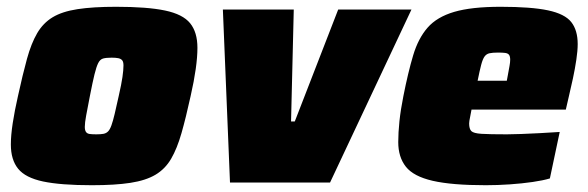

<svg xmlns="http://www.w3.org/2000/svg" viewBox="-20 -538 1732 566"><path d="M251 8Q159 8 107 -3Q55 -14 33.5 -40.5Q12 -67 12 -112Q12 -139 17.5 -175Q23 -211 33 -255Q47 -319 59.5 -364.5Q72 -410 89.5 -440Q107 -470 135 -487Q163 -504 208.5 -511Q254 -518 322 -518Q414 -518 466.5 -507Q519 -496 540.5 -469.5Q562 -443 562 -397Q562 -370 557 -334.5Q552 -299 542 -255Q528 -191 515 -145.5Q502 -100 484.5 -70Q467 -40 438.5 -23Q410 -6 364.5 1Q319 8 251 8ZM264 -142Q277 -142 285 -143.5Q293 -145 298.5 -150.5Q304 -156 308.5 -168.5Q313 -181 318 -202Q323 -223 330 -255Q338 -290 341 -311Q344 -332 344 -345Q344 -356 340 -360.5Q336 -365 328.5 -366.5Q321 -368 309 -368Q293 -368 284 -365.5Q275 -363 269.5 -352Q264 -341 258.5 -318.5Q253 -296 245 -255Q238 -219 234 -197.5Q230 -176 230 -164Q230 -154 233.5 -149Q237 -144 244.5 -143Q252 -142 264 -142Z M658 0 637 -510H846L838 -180H849L977 -510H1193L953 0Z M1412 8Q1312 8 1255.5 -5Q1199 -18 1176.5 -46.5Q1154 -75 1154 -119Q1154 -147 1157.5 -180.5Q1161 -214 1169 -254Q1183 -325 1198 -375Q1213 -425 1240.5 -456.5Q1268 -488 1319 -503Q1370 -518 1456 -518Q1546 -518 1595.5 -507.5Q1645 -497 1664 -473Q1683 -449 1683 -408Q1683 -389 1679 -362Q1675 -335 1669 -307Q1663 -279 1657 -254L1648 -215H1370Q1369 -208 1366 -194Q1363 -180 1363 -174Q1363 -158 1369.5 -151.5Q1376 -145 1399.5 -143.5Q1423 -142 1474 -142Q1491 -142 1516.5 -143Q1542 -144 1571.5 -145.5Q1601 -147 1630 -149L1601 -12Q1581 -6 1550 -1.5Q1519 3 1483 5.5Q1447 8 1412 8ZM1388 -300H1474L1477 -316Q1480 -333 1482 -343.5Q1484 -354 1484 -362Q1484 -372 1480.5 -376.5Q1477 -381 1469 -382Q1461 -383 1448 -383Q1432 -383 1423 -381Q1414 -379 1408.5 -371.5Q1403 -364 1398.5 -347Q1394 -330 1388 -300Z"/></svg>

Font: Saira Thin Black
Style: Italic
Weight: 900
Italic angle: -12°
Version: Version 1.101